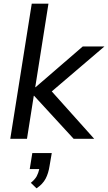

<svg xmlns="http://www.w3.org/2000/svg" viewBox="-20 -756 589 1046"><path d="M36 0 153 -736H244L172 -281H174L431 -503H549L262 -258L493 0H381L166 -234H164L127 0ZM179 270 148 240Q171 221 180 204Q189 187 194 165H142L156 78H262L250 148Q244 188 228.5 217.5Q213 247 179 270Z"/></svg>

Font: Mulish Medium
Style: Italic
Weight: 500
Italic angle: -9°
Designer: Vernon Adams
Foundry: Vernon Adams
Version: Version 3.603; ttfautohint (v1.8.3)